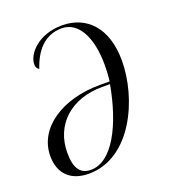

<svg xmlns="http://www.w3.org/2000/svg" viewBox="-108 -627 637 718"><g transform="rotate(-20 210.5 -268.0)"><path d="M219 -546C125 -546 72 -486 72 -444C72 -431 77 -425 84 -422C105 -486 145 -536 214 -536C278 -536 319 -467 319 -352C319 -331 317 -300 315 -288H275C127 -288 11 -213 11 -101C11 -31 53 10 125 10C294 10 385 -196 385 -346C385 -479 314 -546 219 -546ZM281 -278H313C286 -128 224 -1 137 -1C96 -1 75 -28 75 -91C75 -203 158 -278 281 -278Z"/></g></svg>

Font: Noto Serif Display SemiCondensed Light
Style: Italic
Weight: 300
Width: 4
Italic angle: -12°
Designer: Monotype Design Team
Foundry: Monotype Imaging Inc.
Version: Version 2.009